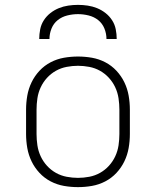

<svg xmlns="http://www.w3.org/2000/svg" viewBox="-20 -760 640 788"><path d="M300 8Q271 8 242.5 3Q214 -2 188 -15.5Q162 -29 142 -50.5Q122 -72 109.5 -98Q97 -124 92 -152.5Q87 -181 87 -210V-310Q87 -339 92 -367.5Q97 -396 109.5 -422Q122 -448 142 -469.5Q162 -491 188 -504.5Q214 -518 242.5 -523Q271 -528 300 -528Q329 -528 357.5 -523Q386 -518 412 -504.5Q438 -491 458 -469.5Q478 -448 490.5 -422Q503 -396 508 -367.5Q513 -339 513 -310V-210Q513 -181 508 -152.5Q503 -124 490.5 -98Q478 -72 458 -50.5Q438 -29 412 -15.5Q386 -2 357.5 3Q329 8 300 8ZM300 -30Q323 -30 346.5 -34.5Q370 -39 390.5 -50.5Q411 -62 427 -79.5Q443 -97 453 -118.5Q463 -140 466.5 -163.5Q470 -187 470 -210V-310Q470 -333 466.5 -356.5Q463 -380 453 -401.5Q443 -423 427 -440.5Q411 -458 390.5 -469.5Q370 -481 346.5 -485.5Q323 -490 300 -490Q277 -490 253.5 -485.5Q230 -481 209.5 -469.5Q189 -458 173 -440.5Q157 -423 147 -401.5Q137 -380 133.5 -356.5Q130 -333 130 -310V-210Q130 -187 133.5 -163.5Q137 -140 147 -118.5Q157 -97 173 -79.5Q189 -62 209.5 -50.5Q230 -39 253.5 -34.5Q277 -30 300 -30ZM141 -600Q141 -620 145 -640Q149 -660 160 -677Q171 -694 187 -706.5Q203 -719 221.5 -726.5Q240 -734 260 -737Q280 -740 300 -740Q320 -740 340 -737Q360 -734 378.5 -726.5Q397 -719 413 -706.5Q429 -694 440 -677Q451 -660 455 -640Q459 -620 459 -600H417Q417 -622 408.5 -643Q400 -664 383 -677.5Q366 -691 344 -696.5Q322 -702 300 -702Q278 -702 256 -696.5Q234 -691 217 -677.5Q200 -664 191.5 -643Q183 -622 183 -600Z"/></svg>

Font: Iosevka Aile Extralight
Style: Regular
Weight: 200
Designer: Belleve Invis
Foundry: Belleve Invis
Version: Version 31.1.0; ttfautohint (v1.8.4)